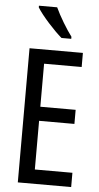

<svg xmlns="http://www.w3.org/2000/svg" viewBox="-62 -980 526 1018"><g transform="rotate(5 201.0 -471.5)"><path d="M200 -943H103V-934C129 -891 197 -817 237 -783H289V-794C261 -831 221 -897 200 -943ZM357 0V-76H157V-335H345V-410H157V-639H357V-714H73V0Z"/></g></svg>

Font: Noto Sans Ethiopic ExtCond
Style: Regular
Weight: 400
Width: 2
Designer: Monotype Design Team
Foundry: Monotype Imaging Inc.
Version: Version 2.102